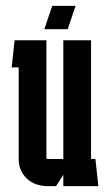

<svg xmlns="http://www.w3.org/2000/svg" viewBox="-20 -638 377 658"><path d="M159 -618H239L212 -538H132ZM197 -93V-500H292V-93H307L317 0H197V-39L172 0H145Q99 0 71.5 -26.5Q44 -53 44 -93V-407H20L30 -500H139V-98Q139 -93 144 -93Z"/></svg>

Font: Karantina
Style: Regular
Weight: 400
Designer: Rony Koch
Foundry: Rony Koch
Version: Version 1.000; ttfautohint (v1.8.3)